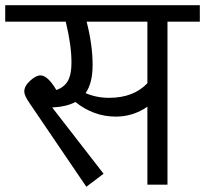

<svg xmlns="http://www.w3.org/2000/svg" viewBox="-39 -708 786 736"><path d="M727 -688V-625H603V0H526V-299Q471 -261 405 -261Q320 -261 250 -317Q217 -299 161 -296L358 -42L292 8L74 -313Q54 -342 54 -357Q54 -378 76.5 -398.5Q99 -419 116 -419Q144 -419 177 -363Q208 -374 221.5 -398.5Q235 -423 235 -468Q235 -535 213 -625H-19V-688ZM526 -389V-625H293Q316 -536 316 -459Q316 -389 289 -351Q331 -333 379 -333Q473 -333 526 -389Z"/></svg>

Font: FiraGO Book
Style: Regular
Weight: 350
Designer: bBox Type
Foundry: bBox Type GmbH
Version: Version 1.001;PS 001.001;hotconv 1.0.88;makeotf.lib2.5.64775